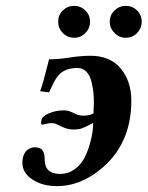

<svg xmlns="http://www.w3.org/2000/svg" viewBox="-20 -631 508 661"><path d="M98.1 -124Q118.7 -124 126.2 -113.8Q133.8 -103.5 133.8 -82Q133.8 -32.2 187 -32.2Q213.9 -32.2 234.9 -46.9Q255.9 -61.5 267.8 -82.5Q279.8 -103.5 287.6 -129.4Q295.4 -155.3 298.1 -174.6Q300.8 -193.8 300.8 -208Q267.6 -189.9 254.9 -187Q243.2 -185.1 232.9 -185.1Q212.4 -185.1 193.1 -194.8Q173.8 -204.6 168 -206.1Q164.1 -207 154.8 -207Q148.4 -207 138.7 -204.6Q128.9 -202.1 126 -202.1Q118.7 -202.1 123 -219.2Q126 -231 148.7 -241Q171.4 -251 200.2 -251Q212.9 -251 224.1 -246.1Q227.5 -244.6 235.6 -240.7Q243.7 -236.8 250.5 -234.9Q257.3 -232.9 266.1 -232.9Q282.7 -232.9 293 -236.8Q294.4 -237.3 297.4 -238.5Q300.3 -239.7 301.8 -240.2Q303.2 -264.6 303.2 -277.8Q303.2 -296.4 301.5 -313Q299.8 -329.6 294.7 -350.6Q289.6 -371.6 277.3 -384.3Q265.1 -397 247.1 -397Q219.2 -397 202.1 -387.9Q185.1 -378.9 174.6 -363Q164.1 -347.2 148.9 -313L118.2 -316.9Q125 -336.4 128.9 -350.3Q132.8 -364.3 138.2 -385.7Q143.6 -407.2 148.9 -426.8Q181.2 -426.8 219.7 -432.9Q258.3 -439 292 -439Q358.9 -439 395.5 -395.3Q432.1 -351.6 432.1 -284.2Q432.1 -130.4 320.8 -43.9Q252 9.8 176.8 9.8Q125.5 9.8 91.3 -13.2Q57.1 -36.1 57.1 -69.8Q57.1 -86.9 62.3 -98.6Q67.4 -110.4 75.2 -115.5Q83 -120.6 88.6 -122.3Q94.2 -124 98.1 -124ZM357.9 -556.2Q357.9 -579.1 374.3 -595Q390.6 -610.8 413.1 -610.8Q436 -610.8 451.9 -595Q467.8 -579.1 467.8 -556.2Q467.8 -533.7 451.9 -517.3Q436 -501 413.1 -501Q390.6 -501 374.3 -517.3Q357.9 -533.7 357.9 -556.2ZM180.2 -556.2Q180.2 -579.1 196.3 -595Q212.4 -610.8 234.9 -610.8Q257.8 -610.8 273.9 -595Q290 -579.1 290 -556.2Q290 -533.7 273.9 -517.3Q257.8 -501 234.9 -501Q212.4 -501 196.3 -517.3Q180.2 -533.7 180.2 -556.2Z"/></svg>

Font: Common Serif
Style: Bold Italic
Weight: 700
Italic angle: -12°
Designer: Philipp H. Poll, Khaled Hosny
Foundry: Stefan Peev, Context Ltd.
Version: Version 1.026